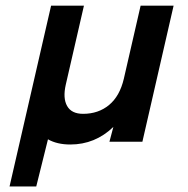

<svg xmlns="http://www.w3.org/2000/svg" viewBox="-20 -508 674 688"><path d="M14.2 160.2 163.1 -487.8H280.8L215.8 -205.1Q204.6 -156.2 220.5 -128.2Q236.3 -100.1 277.8 -100.1Q332.5 -100.1 370.8 -131.8Q409.2 -163.6 423.8 -226.1L483.9 -487.8H602.1L490.2 0H372.1L386.2 -53.2Q320.8 9.8 231.9 9.8Q184.6 9.8 151.9 -8.8L109.9 160.2Z"/></svg>

Font: HK Grotesk Legacy
Style: Bold Italic
Weight: 700
Italic angle: -13°
Designer: Alfredo Marco Pradil
Foundry: Hanken Design Co.
Version: Version 2.022;PS 002.022;hotconv 1.0.88;makeotf.lib2.5.64775